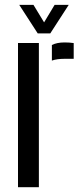

<svg xmlns="http://www.w3.org/2000/svg" viewBox="-20 -779 343 799"><path d="M54.9 0V-600H141.8V0ZM195.9 -526.9V-591.7Q216.5 -602.4 248.9 -602.4Q258.4 -602.4 268 -601.8Q277.6 -601.2 286.7 -599.8V-534.3H249.7Q217.1 -534.3 195.9 -526.9ZM137 -640 60.1 -758.7H119.3L163.5 -685.9L207.2 -758.7H266L189.2 -640Z"/></svg>

Font: Big Shoulders Stencil Text SC Thin
Style: Regular
Weight: 100
Designer: Patric King
Foundry: XO Type Co
Version: Version 2.001